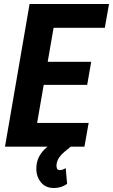

<svg xmlns="http://www.w3.org/2000/svg" viewBox="-20 -731 563 957"><path d="M421.9 -118.2 400.9 0H101.1L121.1 -118.2ZM267.6 -710.9 144.5 0H4.9L127.4 -710.9ZM434.6 -422.9 414.6 -308.1H154.3L173.8 -422.9ZM523.4 -710.9 502.4 -592.3H203.1L224.1 -710.9ZM263.7 -29.3 332.5 0Q317.9 12.2 302.5 24.7Q287.1 37.1 275.6 53Q264.2 68.8 261.7 89.8Q260.7 98.6 263.4 107.4Q266.1 116.2 276.9 116.7Q284.7 117.7 292.7 114.3Q300.8 110.8 307.6 107.4L314.5 185.5Q300.3 195.8 283.7 200.9Q267.1 206.1 249 206.1Q206.5 206.1 183.6 177.2Q160.6 148.4 161.1 107.9Q161.6 74.2 175.5 48.6Q189.5 22.9 212.4 3.9Q235.4 -15.1 263.7 -29.3Z"/></svg>

Font: Roboto Condensed
Style: Bold Italic
Weight: 700
Italic angle: -12°
Designer: Christian Robertson
Foundry: Google
Version: Version 3.0